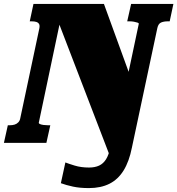

<svg xmlns="http://www.w3.org/2000/svg" viewBox="-60 -730 906 981"><path d="M614 24Q600 95 571.5 141Q543 187 499 209Q455 231 394 231Q348 231 313 223.5Q278 216 251 206L274 100Q289 106 321.5 116Q354 126 395 126Q425 126 446.5 116Q468 106 482 83.5Q496 61 503 24L527 -89L519 113L219 -668L256 -662L138 -102Q138 -99 144.5 -96Q151 -93 162.5 -91.5Q174 -90 185 -90H197L177 0H-40L-20 -90H-10Q4 -90 15 -93.5Q26 -97 34 -105.5Q42 -114 44 -128L141 -585Q144 -600 139.5 -607.5Q135 -615 125.5 -618Q116 -621 102 -621H92L111 -710H471L630 -273L557 -173L649 -608Q650 -612 642.5 -614.5Q635 -617 624.5 -619Q614 -621 603 -621H590L610 -710H826L807 -621H797Q777 -621 763 -615Q749 -609 744 -587Z"/></svg>

Font: Roboto Serif 20pt Black
Style: Italic
Weight: 900
Italic angle: -10°
Version: Version 1.008